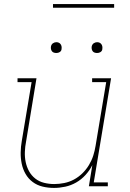

<svg xmlns="http://www.w3.org/2000/svg" viewBox="-20 -914 640 942"><path d="M245 8Q216 8 189 1.5Q162 -5 140.5 -21Q119 -37 105.5 -60.5Q92 -84 86.5 -111Q81 -138 81.5 -166.5Q82 -195 87 -223L135 -511H66V-530H159L108 -220Q103 -195 102 -169Q101 -143 106 -119Q111 -95 122.5 -74Q134 -53 153 -38Q172 -23 196.5 -17Q221 -11 246 -11Q270 -11 295 -16Q320 -21 342.5 -33Q365 -45 384 -63.5Q403 -82 416.5 -104.5Q430 -127 437.5 -150.5Q445 -174 449 -199L501 -511H432V-530H525L440 -19H509V0H416L433 -104Q420 -78 399.5 -55.5Q379 -33 353.5 -18.5Q328 -4 300 2Q272 8 245 8ZM456 -654Q450 -654 444 -656Q438 -658 434.5 -663Q431 -668 430 -674Q429 -680 430 -686Q431 -691 433.5 -695Q436 -699 439.5 -701.5Q443 -704 447.5 -705.5Q452 -707 456 -707Q463 -707 468.5 -704.5Q474 -702 477.5 -697Q481 -692 482 -686Q483 -680 482 -674Q482 -669 479.5 -665Q477 -661 473 -658.5Q469 -656 465 -655Q461 -654 456 -654ZM256 -654Q250 -654 244 -656Q238 -658 234.5 -663Q231 -668 230 -674Q229 -680 230 -686Q231 -691 233.5 -695Q236 -699 239.5 -701.5Q243 -704 247.5 -705.5Q252 -707 256 -707Q263 -707 268.5 -704.5Q274 -702 277.5 -697Q281 -692 282 -686Q283 -680 282 -674Q282 -669 279.5 -665Q277 -661 273 -658.5Q269 -656 265 -655Q261 -654 256 -654ZM240 -876V-894H540V-876Z"/></svg>

Font: Iosevka Slab ThExObl
Style: Regular
Weight: 100
Width: 7
Italic angle: -9°
Monospace: yes
Designer: Belleve Invis
Foundry: Belleve Invis
Version: Version 11.1.1; ttfautohint (v1.8.3)